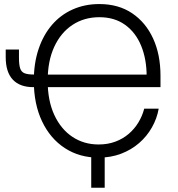

<svg xmlns="http://www.w3.org/2000/svg" viewBox="-20 -757 866 934"><path d="M459.5 9.8Q366.7 9.8 295.7 -36.4Q224.6 -82.5 184.6 -166.7Q144.5 -251 144.5 -364.3Q144.5 -449.2 167.5 -517.8Q190.4 -586.4 232.4 -635.5Q274.4 -684.6 333.3 -710.9Q392.1 -737.3 463.4 -737.3Q556.2 -737.3 622.6 -692.6Q689 -647.9 724.9 -569.6Q760.7 -491.2 760.7 -388.7V-333H195.3V-394H715.3L693.4 -385.3Q693.4 -469.2 666.7 -534.2Q640.1 -599.1 588.6 -636.2Q537.1 -673.3 463.4 -673.3Q389.6 -673.3 332.8 -636Q275.9 -598.6 243.9 -529.3Q211.9 -460 211.9 -364.3Q211.9 -267.6 244.1 -198Q276.4 -128.4 332.3 -91.3Q388.2 -54.2 459.5 -54.2Q504.4 -54.2 541 -67.9Q577.6 -81.5 606 -105.7Q634.3 -129.9 653.3 -161.4Q672.4 -192.9 681.6 -228.5H752Q743.7 -180.7 719.2 -137.5Q694.8 -94.2 657 -61.3Q619.1 -28.3 569.3 -9.3Q519.5 9.8 459.5 9.8ZM7.8 -516.1H72.3V-475.1Q72.3 -441.9 78.1 -424.3Q84 -406.7 99.6 -400.6Q115.2 -394.5 143.6 -394.5H169.4V-333H142.6Q76.2 -333 42 -369.9Q7.8 -406.7 7.8 -478.5ZM423.8 156.2V-24.9H489.3V156.2Z"/></svg>

Font: Inter 17pt Light
Style: Regular
Weight: 300
Version: Version 4.001;git-66647c0bb